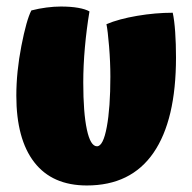

<svg xmlns="http://www.w3.org/2000/svg" viewBox="-20 -558 589 588"><path d="M246 10Q140 10 85 -61Q30 -132 30 -265Q30 -338 45.5 -417.5Q61 -497 76 -526Q99 -532 122.5 -535Q146 -538 166 -538Q197 -538 219.5 -534Q242 -530 254 -523Q245 -469 240 -413Q235 -357 235 -305Q235 -213 246 -161.5Q257 -110 277 -110Q296 -110 307 -169Q318 -228 318 -323Q318 -368 314 -416.5Q310 -465 306 -484Q344 -500 400 -509.5Q456 -519 509 -519Q514 -496 516.5 -460Q519 -424 519 -382Q519 -190 450 -90Q381 10 246 10Z"/></svg>

Font: Atma
Style: Bold
Weight: 700
Designer: Gregori Vincens, Jeremie Hornus, Riccardo Olocco, Yoann Minet.
Foundry: black foundry
Version: Version 1.102;PS 1.100;hotconv 1.0.86;makeotf.lib2.5.63406